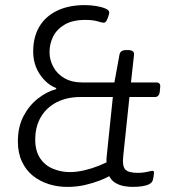

<svg xmlns="http://www.w3.org/2000/svg" viewBox="-20 -726 664 752"><path d="M243 6Q205 6 170.5 -5Q136 -16 109 -37.5Q82 -59 66 -93Q50 -127 50 -172Q50 -229 72 -271Q94 -313 128.5 -340Q163 -367 200 -377V-381Q162 -396 136 -435Q110 -474 110 -524Q110 -581 134 -621.5Q158 -662 203.5 -684Q249 -706 312 -706Q334 -706 356 -702.5Q378 -699 393 -692.5Q408 -686 408 -677Q408 -674 405 -664Q402 -654 397.5 -645.5Q393 -637 386 -637Q380 -637 362 -642.5Q344 -648 314 -648Q264 -648 233 -629.5Q202 -611 188 -582.5Q174 -554 174 -522Q174 -492 188.5 -464.5Q203 -437 232 -420Q261 -403 304 -403H428L448 -512Q450 -522 457 -526Q464 -530 474 -530H480Q493 -530 499.5 -525.5Q506 -521 505 -512L493 -403H593Q601 -403 605 -398Q609 -393 607 -380L606 -369Q605 -357 600 -351.5Q595 -346 587 -346H487L463 -118Q458 -77 470 -63Q482 -49 519 -49Q535 -49 546.5 -51Q558 -53 566 -55Q574 -57 578 -57Q580 -57 581.5 -55.5Q583 -54 583 -50Q583 -47 582.5 -42Q582 -37 581 -31.5Q580 -26 578 -19Q575 -10 564 -4.5Q553 1 536.5 3.5Q520 6 498 6Q484 6 466.5 3Q449 0 433 -9Q417 -18 408 -36Q394 -28 369.5 -18.5Q345 -9 313 -1.5Q281 6 243 6ZM253 -52Q281 -52 310.5 -59Q340 -66 366.5 -76.5Q393 -87 411 -98L403 -67Q399 -75 397.5 -87.5Q396 -100 398 -115L422 -346H295Q242 -346 202 -325.5Q162 -305 140 -267.5Q118 -230 118 -179Q118 -135 137 -106.5Q156 -78 187.5 -65Q219 -52 253 -52Z"/></svg>

Font: Asap Light
Style: Italic
Weight: 300
Italic angle: -6°
Designer: Pablo Cosgaya
Foundry: Omnibus-Type
Version: Version 3.001